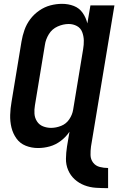

<svg xmlns="http://www.w3.org/2000/svg" viewBox="-20 -763 616 1000"><path d="M543 217V112Q521 112 499.5 106.5Q478 101 465 84Q452 67 451.5 44.5Q451 22 454 0L576 -735H451L435 -641Q428 -671 410.5 -696Q393 -721 364.5 -732Q336 -743 303 -743Q273 -743 242.5 -735Q212 -727 184.5 -708Q157 -689 137.5 -663Q118 -637 107.5 -607Q97 -577 92 -547L40 -232Q34 -198 33 -164.5Q32 -131 39.5 -99.5Q47 -68 65.5 -42Q84 -16 114 -4Q144 8 178 8Q209 8 239.5 -0.5Q270 -9 297 -29.5Q324 -50 342 -77L329 0Q324 32 323.5 63.5Q323 95 335 123Q347 151 369 171Q391 191 419.5 202Q448 213 479.5 215Q511 217 543 217ZM246 -97Q224 -97 204 -105Q184 -113 172.5 -131Q161 -149 159.5 -170.5Q158 -192 162 -215L214 -530Q218 -558 234.5 -585Q251 -612 280 -625Q309 -638 338 -638Q361 -638 380.5 -627.5Q400 -617 408 -596Q416 -575 416.5 -552.5Q417 -530 413 -507L361 -192Q357 -166 341 -142Q325 -118 298.5 -107.5Q272 -97 246 -97Z"/></svg>

Font: Iosevka Sparkle Oblique
Style: Bold
Weight: 700
Italic angle: -9°
Designer: Belleve Invis
Foundry: Belleve Invis
Version: Version 4.5.0; ttfautohint (v1.8.3)